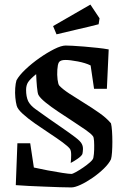

<svg xmlns="http://www.w3.org/2000/svg" viewBox="-20 -810 546 839"><path d="M49 -1 56 -184H112L128 -78Q154 -72 188.5 -65.5Q223 -59 252.5 -54.5Q282 -50 292 -50Q297 -50 311.5 -58Q326 -66 343 -77.5Q360 -89 373.5 -101Q387 -113 388 -121Q391 -136 391.5 -156Q392 -176 391 -193.5Q390 -211 386 -215Q378 -226 353.5 -243Q329 -260 297.5 -280.5Q266 -301 234.5 -322Q203 -343 179.5 -362Q156 -381 148 -395Q144 -403 141.5 -430.5Q139 -458 138 -486Q111 -464 102.5 -450.5Q94 -437 94 -417Q94 -388 103 -368Q113 -349 134 -334Q155 -319 190 -294Q220 -273 252 -251Q284 -229 308.5 -210.5Q333 -192 338 -180Q343 -170 342.5 -157.5Q342 -145 340 -137Q336 -128 319.5 -116.5Q303 -105 289 -98Q291 -115 291 -133Q291 -151 286 -159Q278 -170 253.5 -188Q229 -206 197 -227Q165 -248 133.5 -270Q102 -292 79.5 -312.5Q57 -333 53 -348Q49 -363 47 -383.5Q45 -404 46.5 -425Q48 -446 52 -459Q64 -481 91.5 -507Q119 -533 152.5 -556.5Q186 -580 217 -595.5Q248 -611 267 -611Q275 -611 297 -610Q319 -609 347.5 -606.5Q376 -604 405 -601Q434 -598 455 -594L447 -422H391L376 -524Q354 -535 320 -541.5Q286 -548 266 -548Q243 -548 237 -537Q232 -528 230.5 -505.5Q229 -483 231.5 -462.5Q234 -442 239 -436Q254 -420 283 -401Q312 -382 347 -360.5Q382 -339 414 -316.5Q446 -294 465 -271Q468 -259 469.5 -237Q471 -215 471 -190.5Q471 -166 469.5 -145Q468 -124 465 -114Q456 -95 434 -73.5Q412 -52 384.5 -33Q357 -14 332 -2.5Q307 9 292 9Q273 9 241.5 8Q210 7 174 5.5Q138 4 105 2.5Q72 1 49 -1ZM227 -660 212 -696 375 -790 415 -730 411 -704Q373 -694 322 -682.5Q271 -671 227 -660Z"/></svg>

Font: Grenze Gotisch
Style: Regular
Weight: 400
Designer: Renata Polastri
Foundry: Omnibus-Type
Version: Version 1.001